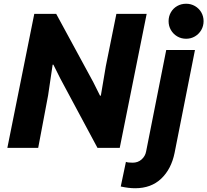

<svg xmlns="http://www.w3.org/2000/svg" viewBox="-20 -794 1113 1031"><path d="M164.1 -719.7H281.7L480.5 -353.5L517.1 -280.3H521.5L548.3 -439L605 -719.7H767.6L623 0H503.4L304.2 -371.6L266.6 -446.8H262.7L238.3 -281.7L185.1 0H19.5ZM628.4 207.5 656.2 75.2Q666 79.6 692.4 79.6Q720.7 79.6 740.2 62.3Q759.8 44.9 764.6 19.5L872.6 -525.4H1026.9L917.5 26.9Q899.9 113.8 845.7 165.3Q791.5 216.8 705.6 216.8Q670.9 216.8 628.4 207.5ZM885.3 -680.2Q885.3 -706.5 897.7 -728Q910.2 -749.5 931.6 -761.7Q953.1 -773.9 979.5 -773.9Q1005.4 -773.9 1026.9 -761.5Q1048.3 -749 1060.8 -727.8Q1073.2 -706.5 1073.2 -680.2Q1073.2 -654.3 1060.8 -632.8Q1048.3 -611.3 1026.9 -598.6Q1005.4 -585.9 979.5 -585.9Q953.1 -585.9 931.6 -598.6Q910.2 -611.3 897.7 -632.8Q885.3 -654.3 885.3 -680.2Z"/></svg>

Font: Reddit Sans Vanilla ExtraBold
Style: Italic
Weight: 800
Italic angle: -11.25°
Designer: Stephen Hutchings
Version: Version 1.013